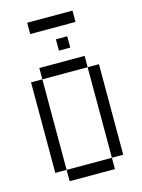

<svg xmlns="http://www.w3.org/2000/svg" viewBox="-129 -949 758 1024"><g transform="rotate(-15 250.0 -437.5)"><path d="M312.5 -687.5V-750H250V-687.5ZM375 -812.5V-875H125V-812.5ZM125 -62.5V0H375V-62.5ZM125 -62.5Q125 -62.5 125 -562.5H62.5Q62.5 -562.5 62.5 -62.5ZM375 -62.5H437.5Q437.5 -62.5 437.5 -562.5H375Q375 -562.5 375 -62.5ZM125 -562.5H375V-625H125Z"/></g></svg>

Font: UnifontExMono
Style: Regular
Weight: 500
Version: Version 15.0.06